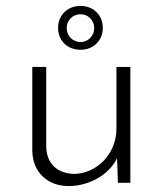

<svg xmlns="http://www.w3.org/2000/svg" viewBox="-20 -617 549 648"><path d="M252 -449C295 -449 327 -480 327 -523C327 -566 295 -597 252 -597C208 -597 176 -566 176 -523C176 -479 208 -449 252 -449ZM252 -569C277 -569 298 -549 298 -522C298 -496 277 -475 252 -475C226 -475 205 -496 205 -522C205 -549 226 -569 252 -569ZM373 -391V-183C373 -95 304 -30 228 -30C168 -33 138 -69 136 -120V-391H89V-106C91 -37 139 11 212 11C281 11 349 -28 375 -83L378 0H420V-391Z"/></svg>

Font: Sulaf Light
Style: Regular
Weight: 300
Designer: Bandar Raffah (Arabic) and Santiago Orozco (Latin)
Foundry: Caramella and Typemade
Version: Version 1.005;PS 001.005;hotconv 1.0.88;makeotf.lib2.5.64775